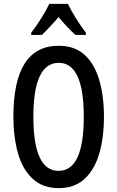

<svg xmlns="http://www.w3.org/2000/svg" viewBox="-20 -960 604 990"><path d="M516 -358Q516 -252 492 -169Q468 -86 416.5 -38Q365 10 283 10Q200 10 148 -38.5Q96 -87 72.5 -170.5Q49 -254 49 -359Q49 -724 283 -724Q366 -724 417 -676.5Q468 -629 492 -546.5Q516 -464 516 -358ZM152 -358Q152 -79 282 -79Q412 -79 412 -358Q412 -636 283 -636Q152 -636 152 -358ZM330 -940Q346 -907 371.5 -866Q397 -825 423 -791V-780H369Q349 -798 326.5 -821.5Q304 -845 282 -872Q259 -845 236 -820.5Q213 -796 196 -780H141V-791Q167 -825 193.5 -867Q220 -909 234 -940Z"/></svg>

Font: Noto Sans Sinhala ExtraCondensed Medium
Style: Regular
Weight: 500
Width: 2
Designer: Jelle Bosma - Monotype Design Team
Foundry: Monotype Imaging Inc.
Version: Version 2.006; ttfautohint (v1.8.4.7-5d5b)